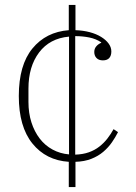

<svg xmlns="http://www.w3.org/2000/svg" viewBox="-20 -642 548 776"><path d="M258 12Q166 6 111 -62Q56 -130 56 -254Q56 -379 111 -446Q166 -513 258 -520V-622H285V-520Q316 -519 342.5 -512Q369 -505 388.5 -493Q408 -481 419 -466Q430 -451 430 -434Q430 -417 421.5 -407.5Q413 -398 396 -398Q379 -398 370 -407.5Q361 -417 361 -432Q361 -445 369 -454.5Q377 -464 389 -469V-471Q368 -485 341 -490.5Q314 -496 284 -496V-17Q315 -18 339 -26.5Q363 -35 381.5 -49.5Q400 -64 414 -82Q428 -100 439 -120L457 -108Q447 -88 432.5 -67Q418 -46 397.5 -28.5Q377 -11 349 0Q321 11 285 12V114H258ZM259 -494Q181 -487 138 -430Q95 -373 95 -284V-230Q95 -185 107 -147.5Q119 -110 140.5 -82Q162 -54 192.5 -37.5Q223 -21 259 -18Z"/></svg>

Font: IBM Plex Serif ExtLt
Style: Regular
Weight: 200
Designer: Mike Abbink, Paul van der Laan, Pieter van Rosmalen
Foundry: Bold Monday
Version: Version 3.001